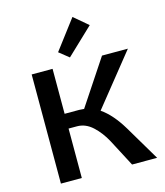

<svg xmlns="http://www.w3.org/2000/svg" viewBox="-132 -1019 961 1118"><g transform="rotate(-15 349.0 -460.0)"><path d="M336 -696 277 -743 411 -920 496 -848ZM551 -209 675 0H524L439 -162Q408 -220 365.5 -259Q323 -298 272 -298H221V0H95V-658H221V-387H309Q320 -387 338 -385L519 -658H675L428 -350Q493 -306 551 -209Z"/></g></svg>

Font: Ysabeau Infant
Style: Bold
Weight: 700
Designer: Christian Thalmann (Catharsis Fonts)
Version: Version 0.003